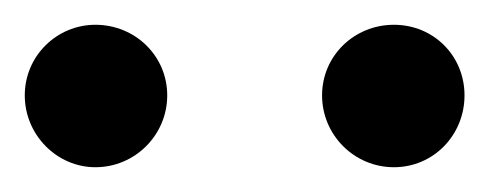

<svg xmlns="http://www.w3.org/2000/svg" viewBox="-20 -725 395 155"><path d="M355 -648C355 -680 330 -705 298 -705C266 -705 240 -680 240 -648C240 -616 266 -590 298 -590C330 -590 355 -616 355 -648ZM115 -648C115 -680 89 -705 57 -705C26 -705 0 -680 0 -648C0 -616 26 -590 57 -590C89 -590 115 -616 115 -648Z"/></svg>

Font: McLaren
Style: Regular
Weight: 400
Designer: Astigmatic (AOETI)
Foundry: Astigmatic (AOETI)
Version: Version 1.000